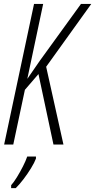

<svg xmlns="http://www.w3.org/2000/svg" viewBox="-20 -734 483 975"><path d="M1 0 152.8 -713.9H199.2L118.7 -333.5L182.1 -425.3L391.1 -713.9H443.4L214.4 -395L302.2 0H251.5L175.3 -357.9L106.4 -277.8L47.4 0ZM36.6 221.2V206.5Q49.8 191.9 65.9 165.8Q82 139.6 96.4 111.3Q110.8 83 118.2 61H162.6V71.3Q154.8 92.3 137.2 120.8Q119.6 149.4 98.9 176.5Q78.1 203.6 60.1 221.2Z"/></svg>

Font: Open Sans Condensed Light
Style: Italic
Weight: 300
Width: 3
Italic angle: -12°
Designer: Monotype Design Team
Foundry: Monotype Imaging Inc.
Version: Version 3.000; ttfautohint (v1.8.4)